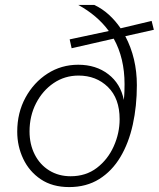

<svg xmlns="http://www.w3.org/2000/svg" viewBox="-20 -750 645 780"><path d="M261 10Q193 10 146 -21.5Q99 -53 74.5 -104.5Q50 -156 50 -215Q50 -292 83.5 -353.5Q117 -415 173 -451Q229 -487 298 -487Q370 -487 420 -448.5Q470 -410 483 -344Q485 -362 485.5 -378.5Q486 -395 486 -408Q486 -514 442 -593L271 -554L263 -590L422 -624Q376 -687 298 -730H363Q395 -715 422 -690.5Q449 -666 470 -635L596 -665L605 -629L489 -603Q536 -514 536 -404Q536 -319 519.5 -244Q503 -169 469 -112Q435 -55 383 -22.5Q331 10 261 10ZM267 -34Q329 -34 373.5 -68Q418 -102 442 -155.5Q466 -209 466 -266Q466 -350 418.5 -396.5Q371 -443 299 -443Q243 -443 198 -412.5Q153 -382 126.5 -330.5Q100 -279 100 -216Q100 -164 121 -122.5Q142 -81 180 -57.5Q218 -34 267 -34Z"/></svg>

Font: Work Sans Light
Style: Italic
Weight: 300
Italic angle: -13°
Designer: Wei Huang
Foundry: Wei Huang
Version: Version 2.010; ttfautohint (v1.8.3)